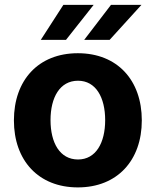

<svg xmlns="http://www.w3.org/2000/svg" viewBox="-20 -776 654 806"><path d="M306.8 10.7C472.3 10.7 575.3 -102.6 575.3 -270.6C575.3 -439.6 472.3 -552.6 306.8 -552.6C141.3 -552.6 38.4 -439.6 38.4 -270.6C38.4 -102.6 141.3 10.7 306.8 10.7ZM151.3 -608.7H257.1L373.2 -755.7H246.1ZM192.1 -271.7C192.1 -366.8 231.2 -437.1 307.5 -437.1C382.5 -437.1 421.5 -366.8 421.5 -271.7C421.5 -176.5 382.5 -106.5 307.5 -106.5C231.2 -106.5 192.1 -176.5 192.1 -271.7ZM333.5 -608.7H440.3L573.9 -755.7H446Z"/></svg>

Font: Magic Ui Pro
Style: Bold
Weight: 700
Designer: Stefan Endress, Andreas Faust
Version: Version 1.000;FEAKit 1.0